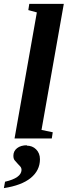

<svg xmlns="http://www.w3.org/2000/svg" viewBox="-53 -714 350 990"><path d="M161 -44 219 -32 214 0H22L137 -650L93 -662L98 -694H276ZM86 35 85 37Q114 37 133 56Q153 76 153 107Q153 165 105 204Q58 242 -33 256L-27 223Q56 204 58 163Q58 152 52 145Q48 140 38 130Q33 125 23 113Q16 105 16 89Q16 65 35 50Q54 35 86 35Z"/></svg>

Font: Libra Serif Modern
Style: Bold Italic
Weight: 700
Italic angle: -12°
Designer: Stefan Peev, Context Ltd
Foundry: Stefan Peev, Context Ltd
Version: Version 1.000